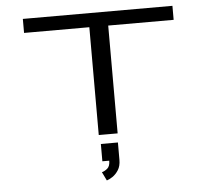

<svg xmlns="http://www.w3.org/2000/svg" viewBox="-62 -768 1223 1099"><g transform="rotate(-5 550.0 -218.5)"><path d="M484 0V-619.5H109V-700H968.5V-619.5H592.5V0ZM491.5 151.5V52H589.5V151.5Q589.5 187 574.8 210.2Q560 233.5 540.8 246.2Q521.5 259 507.5 263L483.5 213.5Q498.5 210 514.8 196.8Q531 183.5 531 151.5Z"/></g></svg>

Font: Trispace Expanded
Style: Regular
Weight: 400
Width: 7
Designer: Tyler Finck
Foundry: Etcetera Type Company
Version: Version 1.210; ttfautohint (v1.8.3)